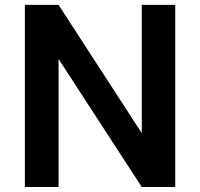

<svg xmlns="http://www.w3.org/2000/svg" viewBox="-20 -753 805 773"><path d="M550.8 -733.4Q550.8 -603.5 550.8 -216.8Q466.8 -345.7 215.8 -733.4Q181.6 -733.4 80.1 -733.4Q80.1 -710 80.1 -640.6Q80.1 -480.5 80.1 0Q114.3 0 215.8 0Q215.8 -128.9 215.8 -515.6Q299.8 -386.7 550.8 0Q585 0 685.5 0Q685.5 -183.6 685.5 -733.4Q652.3 -733.4 550.8 -733.4Z"/></svg>

Font: BM-Biotif
Style: Bold
Weight: 400
Designer: Deni Anggara
Version: Version 1.000;PS 001.000;hotconv 1.0.88;makeotf.lib2.5.64776